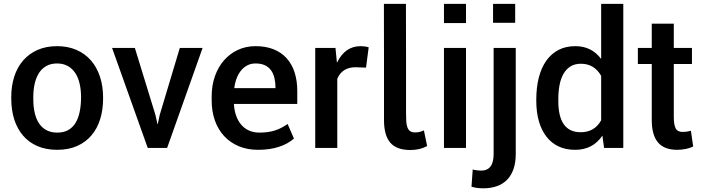

<svg xmlns="http://www.w3.org/2000/svg" viewBox="-20 -782 3706 1015"><path d="M282.5 10Q223.5 10 178.2 -9.5Q133 -29 102.2 -64.8Q71.5 -100.5 55.5 -150.2Q39.5 -200 39.5 -261V-269Q39.5 -328 55.5 -377.5Q71.5 -427 102.5 -462.5Q133.5 -498 178.5 -518Q223.5 -538 281.5 -538Q339 -538 384.2 -518.2Q429.5 -498.5 460.8 -462.5Q492 -426.5 508.5 -376.5Q525 -326.5 525 -266V-261Q525 -201.5 509.5 -151.8Q494 -102 463.2 -66Q432.5 -30 387.2 -10Q342 10 282.5 10ZM282.5 -81Q316 -81 339.8 -94Q363.5 -107 378.8 -131.5Q394 -156 401.2 -190.8Q408.5 -225.5 408.5 -269Q408.5 -307 401 -339.5Q393.5 -372 378 -395.8Q362.5 -419.5 338.5 -433Q314.5 -446.5 281.5 -446.5Q249 -446.5 225.2 -433.2Q201.5 -420 186.2 -396.2Q171 -372.5 163.5 -340Q156 -307.5 156 -269V-258.5Q156 -217 163.8 -184.2Q171.5 -151.5 187.2 -128.5Q203 -105.5 226.8 -93.2Q250.5 -81 282.5 -81Z M863.5 0H761L572.5 -528.5H693L801.5 -175L812.5 -126H814L824.5 -175L930.5 -528.5H1051Z M1344.5 10Q1287.5 10 1242.2 -9Q1197 -28 1165 -62.5Q1133 -97 1116 -145Q1099 -193 1099 -251V-272Q1099 -330.5 1116.2 -379.2Q1133.5 -428 1164.2 -463.2Q1195 -498.5 1237.5 -518.2Q1280 -538 1331 -538Q1385 -538 1426.2 -521.5Q1467.5 -505 1495.2 -474.2Q1523 -443.5 1537.2 -399.8Q1551.5 -356 1551.5 -301V-232.5H1216.5Q1218.5 -198.5 1228.2 -170.8Q1238 -143 1255 -123Q1272 -103 1296.2 -92Q1320.5 -81 1352 -81Q1376 -81 1395.5 -83.8Q1415 -86.5 1432.5 -92Q1450 -97.5 1466.5 -106Q1483 -114.5 1500.5 -126.5L1534 -49.5Q1501.5 -21 1453.8 -5.5Q1406 10 1344.5 10ZM1436.5 -316Q1436.5 -344.5 1431 -368.5Q1425.5 -392.5 1413.2 -409.8Q1401 -427 1380.8 -436.8Q1360.5 -446.5 1331 -446.5Q1307 -446.5 1288 -436.8Q1269 -427 1254.8 -409.8Q1240.5 -392.5 1231.2 -368.5Q1222 -344.5 1218.5 -316Z M1763 0H1646.5V-528.5H1753.5L1761 -452H1761.5Q1761.5 -451.5 1762 -451.5Q1804 -538 1886.5 -538Q1909.5 -538 1929 -532L1915 -424.5L1860 -426.5Q1789 -426.5 1763 -365.5Z M2148.5 11Q2076.5 11 2043.2 -27.8Q2010 -66.5 2010 -147V-161.5Q2010 -182.5 2010 -204V-213.5Q2010 -218 2010 -223V-232.5Q2010 -237 2010 -242V-251.5Q2010 -256 2010 -261V-270.5Q2010 -275 2010 -280V-289.5Q2010 -294 2010 -299V-454.5Q2009.5 -607 2009.5 -761.5H2126Q2126 -617 2126.5 -474.5V-465.5Q2126.5 -461.5 2126.5 -457V-443.5Q2126.5 -432.5 2126.5 -421.5V-399.5Q2126.5 -393 2126.5 -386.5V-377.5Q2126.5 -373 2126.5 -368.5V-342Q2126.5 -331 2126.5 -320V-311Q2126.5 -306.5 2126.5 -302V-186.5Q2126.5 -162.5 2127.5 -143.2Q2128.5 -124 2133.2 -110.2Q2138 -96.5 2147.5 -89.2Q2157 -82 2174 -82Q2188 -82 2198 -84.5Q2208 -87 2221 -92.5L2238 -10Q2218 1 2196.2 6Q2174.5 11 2148.5 11Z M2443.5 -660H2327V-761.5H2443.5ZM2443.5 0H2327V-528.5H2443.5Z M2703.5 -661.5H2586.5V-761.5H2703.5ZM2534.5 213.5Q2500.5 213.5 2472.5 205L2479 114Q2487.5 116.5 2500.2 118.2Q2513 120 2523 120Q2589.5 120 2589.5 33V-528.5H2706.5V31.5Q2706.5 77 2694.8 111.2Q2683 145.5 2660.8 168.2Q2638.5 191 2606.8 202.2Q2575 213.5 2534.5 213.5Z M3020.5 10Q2970.5 10 2932.2 -8.2Q2894 -26.5 2868 -60.5Q2842 -94.5 2828.5 -142.2Q2815 -190 2815 -249.5V-254.5Q2815 -319 2828.2 -371.2Q2841.5 -423.5 2867.5 -460.5Q2893.5 -497.5 2932 -517.8Q2970.5 -538 3021.5 -538Q3107 -538 3157 -471.5H3158V-761.5H3275V0H3173.5L3164.5 -65Q3114 10 3020.5 10ZM3050 -83Q3123 -83 3158 -146V-381Q3121.5 -445 3051 -445Q3019 -445 2996.5 -431.2Q2974 -417.5 2959.5 -392.8Q2945 -368 2938.2 -333.5Q2931.5 -299 2931.5 -257.5V-247Q2931.5 -209 2938.2 -178.5Q2945 -148 2959.2 -126.8Q2973.5 -105.5 2996 -94.2Q3018.5 -83 3050 -83Z M3560 10Q3491.5 10 3458.5 -29Q3425.5 -68 3425.5 -147.5V-443.5H3352V-528.5H3425.5V-657H3542V-528.5H3638V-443.5H3542V-162.5Q3542 -124 3551.5 -104.2Q3561 -84.5 3589 -84.5Q3610.5 -84.5 3632.5 -90.5L3644.5 -7.5Q3628 1 3605 5.5Q3582 10 3560 10Z"/></svg>

Font: Roberto Sans Medium
Style: Regular
Weight: 500
Designer: Google (font) & Cristiano Sobral (main changes)
Version: Version 1.000;October 12, 2021;FontCreator 14.0.0.2814 64-bi